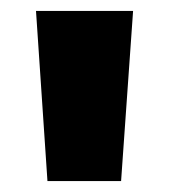

<svg xmlns="http://www.w3.org/2000/svg" viewBox="-20 -780 309 352"><path d="M67 -448 46 -760H224L202 -448Z"/></svg>

Font: Murecho ExtraBold
Style: Regular
Weight: 800
Designer: Neil Summerour
Foundry: Positype
Version: Version 1.010; ttfautohint (v1.8.3)